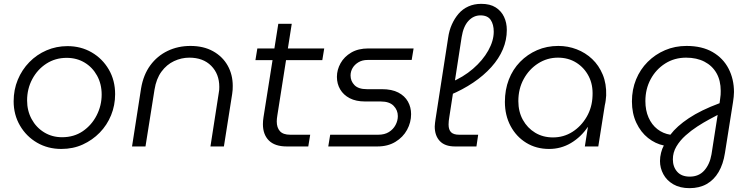

<svg xmlns="http://www.w3.org/2000/svg" viewBox="-20 -762 3907 999"><path d="M299 13Q229 13 173 -19.5Q117 -52 84 -108.5Q51 -165 51 -235Q51 -295 72.5 -347Q94 -399 132.5 -438.5Q171 -478 222 -500Q273 -522 331 -522Q401 -522 457 -489.5Q513 -457 546 -400.5Q579 -344 579 -272Q579 -214 558 -162.5Q537 -111 499 -72Q461 -33 410.5 -10Q360 13 299 13ZM303 -48Q365 -48 411 -79.5Q457 -111 483 -162Q509 -213 509 -270Q509 -325 485 -368.5Q461 -412 420 -436.5Q379 -461 327 -461Q268 -461 221.5 -431Q175 -401 148 -350.5Q121 -300 121 -239Q121 -186 144.5 -142.5Q168 -99 209.5 -73.5Q251 -48 303 -48Z M667 0 714 -302Q726 -373 762 -422Q798 -471 852 -497Q906 -523 971 -523Q1039 -523 1088.5 -495.5Q1138 -468 1164.5 -421Q1191 -374 1191 -315Q1191 -306 1190.5 -295Q1190 -284 1188 -273L1145 0H1075L1118 -277Q1120 -286 1120.5 -294Q1121 -302 1121 -310Q1121 -377 1079 -419.5Q1037 -462 965 -462Q924 -462 885.5 -444Q847 -426 820 -389Q793 -352 784 -296L737 0Z M1472 0Q1410 0 1379 -31Q1348 -62 1348 -116Q1348 -133 1351 -152L1428 -638H1498L1423 -161Q1420 -143 1420 -130Q1420 -98 1436.5 -79.5Q1453 -61 1490 -61H1594L1584 0ZM1309 -449 1319 -510H1667L1657 -449Z M1688 0 1698 -61H1948Q1981 -61 2003.5 -75Q2026 -89 2038 -111.5Q2050 -134 2050 -158Q2050 -189 2028 -211.5Q2006 -234 1961 -234H1880Q1832 -234 1799.5 -251Q1767 -268 1750 -297Q1733 -326 1733 -362Q1733 -399 1752 -433Q1771 -467 1807.5 -488.5Q1844 -510 1897 -510H2132L2122 -450H1892Q1865 -450 1845 -438Q1825 -426 1814.5 -408Q1804 -390 1804 -369Q1804 -340 1824.5 -319Q1845 -298 1889 -298H1967Q2019 -298 2052.5 -280.5Q2086 -263 2102.5 -233.5Q2119 -204 2119 -168Q2119 -125 2098 -86.5Q2077 -48 2037.5 -24Q1998 0 1944 0Z M2347 0Q2295 0 2268.5 -28Q2242 -56 2242 -104Q2242 -113 2243.5 -122.5Q2245 -132 2246 -141L2312 -567Q2317 -603 2331 -634.5Q2345 -666 2366 -690.5Q2387 -715 2417 -728.5Q2447 -742 2484 -742Q2530 -742 2559 -723.5Q2588 -705 2602.5 -674.5Q2617 -644 2617 -606Q2617 -554 2596.5 -505.5Q2576 -457 2536.5 -413Q2497 -369 2442 -332Q2387 -295 2320 -267L2322 -332Q2390 -360 2441 -404Q2492 -448 2520.5 -499Q2549 -550 2549 -597Q2549 -635 2533 -658.5Q2517 -682 2480 -682Q2444 -682 2417.5 -653.5Q2391 -625 2382 -569L2318 -154Q2316 -143 2315 -133Q2314 -123 2314 -114Q2314 -87 2327 -74Q2340 -61 2369 -61H2468L2459 0Z M2837 13Q2770 13 2718 -19Q2666 -51 2636.5 -106.5Q2607 -162 2607 -232Q2607 -295 2627.5 -348Q2648 -401 2686 -440Q2724 -479 2774.5 -501Q2825 -523 2885 -523Q2935 -523 2980.5 -505.5Q3026 -488 3061 -455Q3096 -422 3116 -374Q3136 -326 3134 -265Q3133 -252 3131.5 -239.5Q3130 -227 3127 -215L3093 0H3023L3039 -101H3038Q3003 -49 2951 -18Q2899 13 2837 13ZM2857 -47Q2913 -47 2958.5 -76Q3004 -105 3032.5 -154Q3061 -203 3063 -263Q3066 -321 3043 -365.5Q3020 -410 2978.5 -436Q2937 -462 2883 -462Q2827 -462 2780 -432Q2733 -402 2705 -351Q2677 -300 2677 -236Q2677 -181 2700.5 -138.5Q2724 -96 2764.5 -71.5Q2805 -47 2857 -47Z M3568 217Q3518 217 3483.5 197Q3449 177 3431.5 144.5Q3414 112 3414 76Q3414 55 3419.5 33Q3425 11 3434 -5Q3390 -14 3352 -44Q3314 -74 3291 -123Q3268 -172 3268 -234Q3268 -296 3289.5 -348.5Q3311 -401 3350 -440Q3389 -479 3440.5 -501Q3492 -523 3552 -523Q3633 -523 3688 -491Q3743 -459 3771 -404.5Q3799 -350 3799 -283Q3799 -271 3797.5 -258Q3796 -245 3794 -231L3752 34Q3743 92 3719 133Q3695 174 3657 195.5Q3619 217 3568 217ZM3569 157Q3616 157 3644.5 125Q3673 93 3682 41L3714 -164Q3697 -155 3669 -140Q3641 -125 3608.5 -104Q3576 -83 3547 -57Q3518 -31 3499.5 0Q3481 31 3481 67Q3481 106 3503.5 131.5Q3526 157 3569 157ZM3468 -61Q3501 -105 3564 -147Q3627 -189 3724 -225L3727 -248Q3729 -259 3729.5 -269Q3730 -279 3730 -289Q3730 -343 3708 -381.5Q3686 -420 3645.5 -441Q3605 -462 3550 -462Q3489 -462 3441 -431.5Q3393 -401 3365.5 -350Q3338 -299 3338 -236Q3338 -188 3354.5 -150.5Q3371 -113 3400.5 -90Q3430 -67 3468 -61Z"/></svg>

Font: MuseoModerno Light
Style: Italic
Weight: 300
Italic angle: -9°
Designer: Pablo Cosgaya, Héctor Gatti, Marcela Romero, and the Authors of The MuseoModerno Project.
Foundry: Omnibus-Type Team
Version: Version 1.003